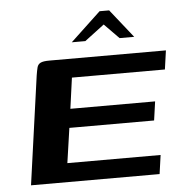

<svg xmlns="http://www.w3.org/2000/svg" viewBox="-48 -674 684 720"><g transform="rotate(-5 294.0 -314.0)"><path d="M40 0 97 -408Q100 -427 103 -438.5Q106 -450 116 -455Q126 -460 149 -460H588L578 -389H228L212 -273H531L521 -202H202L183 -71H534L524 0ZM239 -521 353 -628H389L474 -521H419L364 -577L290 -521Z"/></g></svg>

Font: Genos SemiBold
Style: Italic
Weight: 600
Italic angle: -8°
Version: Version 1.010